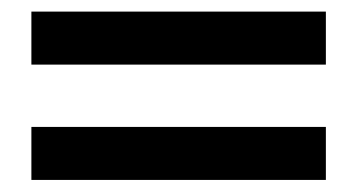

<svg xmlns="http://www.w3.org/2000/svg" viewBox="-20 -488 607 326"><path d="M33.3 -378.3V-468.3H533.3V-378.3ZM33.3 -182.5V-272.5H533.3V-182.5Z"/></svg>

Font: Familjen Grotesk GF Medium
Style: Regular
Weight: 500
Designer: Anders Wikstroem, Jonas Baeckman, Matilda Gysing, Kristian Moeller
Foundry: Familjen STHLM AB
Version: Version 2.000; Beta; Release 4; Build 6